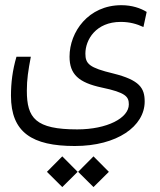

<svg xmlns="http://www.w3.org/2000/svg" viewBox="-20 -407 626 751"><path d="M272.5 164.1C438 164.1 545.9 86.9 545.9 -9.8C545.9 -62.5 526.4 -93.8 422.9 -119.6C329.1 -142.1 314 -157.2 314 -197.3C314 -252 355.5 -321.3 452.1 -321.3C487.3 -321.3 514.6 -313.5 541 -301.3L553.7 -360.4C529.8 -375 496.6 -386.7 454.6 -386.7C325.7 -386.7 252 -282.2 252 -185.5C252 -116.7 287.1 -84 378.4 -64.5C472.2 -44.9 483.9 -28.8 483.9 1.5C483.9 54.7 398.9 99.1 282.2 99.1C119.1 99.1 85 55.2 85 -52.2C85 -96.7 90.3 -130.4 100.6 -185.1H44.4C28.8 -131.8 22.9 -83 22.9 -32.7C22.9 111.3 106 164.1 272.5 164.1ZM223.6 324.7 283.7 265.1 223.6 204.6 163.6 265.1ZM345.7 324.7 405.8 265.1 345.7 204.6 285.6 265.1Z"/></svg>

Font: Cascadia Mono Light
Style: Regular
Weight: 300
Monospace: yes
Designer: Aaron Bell
Foundry: Saja Typeworks
Version: Version 2404.023